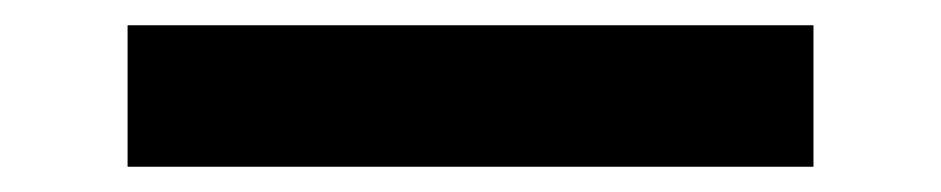

<svg xmlns="http://www.w3.org/2000/svg" viewBox="-20 -366 745 152"><path d="M81 -346H624V-234H81Z"/></svg>

Font: Enso SemiBold
Style: Regular
Weight: 600
Designer: Coji Morishita
Foundry: UNDERFOREST DESIGN
Version: Version 1.000